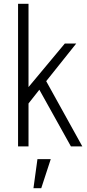

<svg xmlns="http://www.w3.org/2000/svg" viewBox="-20 -770 460 1010"><path d="M353 0 187 -298 120 -213V-300L321 -541H381L223 -343L413 0ZM75 0V-750H130V0ZM156 220 177 67H247L197 220Z"/></svg>

Font: Mohave Light
Style: Regular
Weight: 300
Designer: Gumpita Rahayu
Foundry: Tokotype
Version: Version 2.003